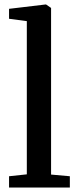

<svg xmlns="http://www.w3.org/2000/svg" viewBox="-20 -839 350 859"><path d="M100 -59V-744.5L20.5 -755V-799.5L184 -819H186L208.5 -803.5V-58L292.5 -50.5V0H20.5V-50.5Z"/></svg>

Font: Merriweather 20pt Medium
Style: Regular
Weight: 500
Version: Version 2.100